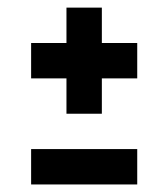

<svg xmlns="http://www.w3.org/2000/svg" viewBox="-20 -489 446 509"><path d="M156.2 -187.5V-281.2H62.5V-375H156.2V-468.8H250V-375H343.8V-281.2H250V-187.5ZM62.5 -93.8H343.8V0H62.5Z"/></svg>

Font: Oswald
Style: Book
Weight: 400
Designer: vernon adams
Foundry: vernon adams
Version: Version 1.000